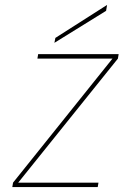

<svg xmlns="http://www.w3.org/2000/svg" viewBox="-20 -760 502 780"><path d="M411 -716 201 -586 205 -606 415 -740ZM54 -18H380L377 0H30L33 -18L437 -522H132L135 -540H462L459 -522Z"/></svg>

Font: Fz Poppins Thin
Style: Italic
Weight: 100
Italic angle: -10°
Designer: Ninad Kale (Devanagari), Jonny Pinhorn (Latin)
Foundry: Indian Type Foundry
Version: Vit hóa bi Vntype.Com & FontZin.Com